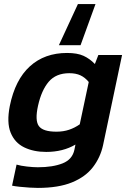

<svg xmlns="http://www.w3.org/2000/svg" viewBox="-20 -743 631 939"><path d="M268 -522 361 -723H447L374 -522ZM165 176Q149 176 124.5 174.5Q100 173 76.5 170.5Q53 168 39 165L61 62Q81 68 112 71.5Q143 75 165 75Q238 75 286 56Q334 37 344 -11L349 -36Q288 0 206 0Q144 0 98 -22.5Q52 -45 32 -94.5Q12 -144 28 -225Q54 -353 126 -418.5Q198 -484 308 -484Q358 -484 388.5 -470Q419 -456 444 -430L461 -474H577L484 -33Q471 27 434.5 74.5Q398 122 332 149Q266 176 165 176ZM256 -99Q290 -99 318 -108.5Q346 -118 370 -135L414 -342Q396 -364 373.5 -374.5Q351 -385 319 -385Q254 -385 218.5 -343.5Q183 -302 166 -226Q150 -154 170 -126.5Q190 -99 256 -99Z"/></svg>

Font: Kanit Medium
Style: Italic
Weight: 500
Italic angle: -12°
Designer: Katatrad Team
Foundry: CadsonDemak
Version: Version 2.000; ttfautohint (v1.8.3)